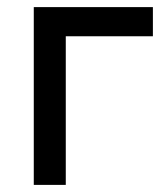

<svg xmlns="http://www.w3.org/2000/svg" viewBox="-20 -520 470 540"><path d="M75 -500H410V-418H165V0H75Z"/></svg>

Font: PT Root UI Web Medium
Style: Regular
Weight: 500
Designer: Vitaly Kuzmin
Foundry: ParaType Ltd.
Version: Version 1.001W